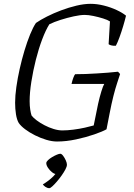

<svg xmlns="http://www.w3.org/2000/svg" viewBox="-20 -740 702 1004"><path d="M278 0Q252 0 222 -9Q192 -18 163 -32.5Q134 -47 111.5 -64Q89 -81 78 -97Q68 -114 63.5 -142.5Q59 -171 59 -203Q59 -239 65.5 -285Q72 -331 83 -380Q94 -429 108 -475.5Q122 -522 137.5 -560Q153 -598 168 -620Q191 -636 225.5 -653.5Q260 -671 300 -686Q340 -701 380 -710.5Q420 -720 454 -720Q487 -720 523 -711Q559 -702 590 -687.5Q621 -673 639 -658Q633 -633 624 -603Q615 -573 605 -545.5Q595 -518 586 -501Q570 -500 560.5 -503Q551 -506 548 -509L555 -628Q543 -636 519 -643.5Q495 -651 468.5 -656.5Q442 -662 423 -662Q400 -662 365.5 -654.5Q331 -647 296.5 -636Q262 -625 238 -613Q219 -583 200.5 -534Q182 -485 167.5 -427.5Q153 -370 144 -313Q135 -256 135 -211Q135 -187 138 -167.5Q141 -148 145 -136Q154 -124 172 -110.5Q190 -97 213 -85Q236 -73 260.5 -65.5Q285 -58 306 -58Q332 -58 363.5 -62Q395 -66 424 -72.5Q453 -79 470 -84L493 -197Q501 -233 510 -262Q519 -291 525 -301H354Q358 -319 363.5 -333.5Q369 -348 373 -352Q399 -352 428 -353Q457 -354 486.5 -356Q516 -358 544.5 -360Q573 -362 597 -365L608 -353Q602 -334 592.5 -305.5Q583 -277 573 -237.5Q563 -198 553 -146L537 -64Q516 -52 472.5 -37Q429 -22 377.5 -11Q326 0 278 0ZM238 244Q228 244 218 237.5Q208 231 204 224Q218 216 232.5 205Q247 194 259.5 181.5Q272 169 277 157L273 170Q264 170 252 160.5Q240 151 231 137.5Q222 124 222 113Q222 106 231 97.5Q240 89 252.5 81.5Q265 74 277 69Q289 64 295 64Q302 64 310 74.5Q318 85 324 98.5Q330 112 330 121Q330 131 322 146Q314 161 302 178Q290 195 277 210Q264 225 253.5 234.5Q243 244 238 244Z"/></svg>

Font: Texturina 12pt Thin
Style: Italic
Weight: 250
Italic angle: -11°
Designer: Guillermo Torres Carreño
Foundry: Omnibus-Type
Version: Version 1.002